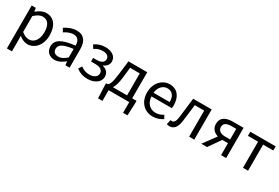

<svg xmlns="http://www.w3.org/2000/svg" viewBox="78 -1658 4349 2988"><g transform="rotate(30 2252.5 -164.0)"><path d="M92 229H183V45L181 -50C230 -10 282 13 331 13C456 13 567 -94 567 -280C567 -447 491 -557 351 -557C288 -557 227 -521 178 -481H175L167 -543H92ZM316 -63C280 -63 232 -78 183 -120V-405C236 -454 283 -480 329 -480C432 -480 472 -399 472 -279C472 -144 406 -63 316 -63Z M821 13C888 13 949 -22 1001 -65H1004L1012 0H1087V-334C1087 -468 1031 -557 899 -557C812 -557 735 -518 685 -486L721 -423C764 -452 821 -481 884 -481C973 -481 996 -414 996 -344C765 -318 662 -259 662 -141C662 -43 730 13 821 13ZM847 -60C793 -60 751 -85 751 -147C751 -217 813 -262 996 -284V-132C943 -85 900 -60 847 -60Z M1415 13C1531 13 1634 -49 1634 -150C1634 -227 1584 -269 1520 -285V-290C1577 -312 1610 -358 1610 -411C1610 -509 1518 -557 1413 -557C1334 -557 1274 -533 1222 -496L1260 -436C1304 -467 1345 -484 1408 -484C1474 -484 1521 -457 1521 -401C1521 -348 1477 -315 1390 -315H1328V-250H1403C1492 -250 1542 -219 1542 -157C1542 -97 1482 -60 1407 -60C1352 -60 1299 -73 1248 -115L1209 -56C1273 -4 1339 13 1415 13Z M1903 -469H2077V-74H1823C1849 -113 1871 -177 1883 -285ZM2169 -74V-543H1831L1802 -302C1781 -127 1757 -90 1726 -74H1700V-17L1709 192H1788V0H2159V192H2238L2247 -17V-74Z M2583 13C2657 13 2715 -12 2763 -43L2730 -103C2690 -76 2647 -60 2594 -60C2491 -60 2420 -134 2414 -250H2780C2782 -263 2784 -282 2784 -302C2784 -457 2706 -557 2568 -557C2442 -557 2323 -447 2323 -271C2323 -92 2439 13 2583 13ZM2413 -315C2424 -422 2492 -484 2569 -484C2654 -484 2704 -425 2704 -315Z M2887 13C2966 13 3014 -47 3029 -168C3043 -268 3054 -369 3066 -469H3235V0H3327V-543H2994C2980 -425 2967 -308 2952 -191C2943 -110 2917 -75 2879 -75C2869 -75 2862 -77 2855 -79L2837 5C2853 10 2867 13 2887 13Z M3809 -281H3724C3638 -281 3587 -316 3587 -380C3587 -445 3638 -472 3724 -472H3809ZM3709 -543C3587 -543 3496 -502 3496 -382C3496 -297 3550 -248 3620 -227L3454 0H3557L3707 -215H3709H3809V0H3900V-543Z M4203 0H4294V-469H4477V-543H4021V-469H4203Z"/></g></svg>

Font: Noto Sans CJK JP Regular
Style: Regular
Weight: 400
Designer: Ryoko NISHIZUKA (kana & ideographs); Paul D. Hunt (Latin, Greek & Cyrillic); Wenlong ZHANG (bopomofo); Sandoll Communica
Foundry: Adobe Systems Incorporated
Version: Version 1.001;PS 1.001;hotconv 1.0.78;makeotf.lib2.5.61930